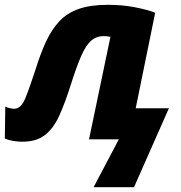

<svg xmlns="http://www.w3.org/2000/svg" viewBox="-41 -579 752 798"><path d="M348 199 453 0H329L418 -426Q404 -429 390 -429Q360 -429 338 -410Q316 -391 296.5 -346.5Q277 -302 253 -226Q229 -150 205 -97.5Q181 -45 145.5 -17.5Q110 10 52 10Q34 10 15 7Q-4 4 -21 -3L-19 -136Q-8 -131 1 -129Q10 -127 18 -127Q46 -127 63.5 -169Q81 -211 106 -288Q127 -356 150.5 -406.5Q174 -457 206 -491Q238 -525 286.5 -542Q335 -559 407 -559Q467 -559 519 -549Q571 -539 604 -526L523 -129H661L516 199Z"/></svg>

Font: Noto Sans Disp ExtBd
Style: Italic
Weight: 800
Italic angle: -12°
Designer: Monotype Design Team
Foundry: Monotype Imaging Inc.
Version: Version 2.000;GOOG;noto-source:20170915:90ef993387c0